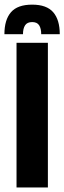

<svg xmlns="http://www.w3.org/2000/svg" viewBox="-32 -828 284 848"><path d="M179.5 0H41V-639H179.5ZM110 -807.5Q174 -807.5 203 -774Q232 -740.5 232 -677H150Q150 -702 141 -716.2Q132 -730.5 110 -730.5Q88 -730.5 78.8 -716.2Q69.5 -702 69.5 -677H-12.5Q-12.5 -740.5 16.5 -774Q45.5 -807.5 110 -807.5Z"/></svg>

Font: Anek Latin Condensed
Style: Bold
Weight: 700
Width: 3
Designer: Yesha Goshar
Foundry: Ek Type
Version: Version 1.003